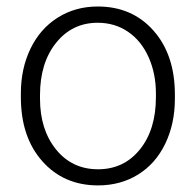

<svg xmlns="http://www.w3.org/2000/svg" viewBox="-20 -558 600 588"><path d="M43.9 -272Q43.9 -348.1 73.5 -409.2Q103 -470.2 157 -504.2Q210.9 -538.1 279.3 -538.1Q384.8 -538.1 450.2 -464.1Q515.6 -390.1 515.6 -268.1V-255.9Q515.6 -179.2 486.1 -117.9Q456.5 -56.6 402.8 -23.4Q349.1 9.8 280.3 9.8Q175.3 9.8 109.6 -64.2Q43.9 -138.2 43.9 -260.3ZM102.5 -255.9Q102.5 -161.1 151.6 -100.3Q200.7 -39.6 280.3 -39.6Q359.4 -39.6 408.4 -100.3Q457.5 -161.1 457.5 -260.7V-272Q457.5 -332.5 435.1 -382.8Q412.6 -433.1 372.1 -460.7Q331.5 -488.3 279.3 -488.3Q201.2 -488.3 151.9 -427Q102.5 -365.7 102.5 -266.6Z"/></svg>

Font: RobotoDraft Light
Style: Regular
Weight: 300
Version: Version 2.001151; 2014